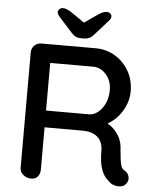

<svg xmlns="http://www.w3.org/2000/svg" viewBox="-59 -942 800 992"><g transform="rotate(5 340.5 -445.5)"><path d="M141 0Q117 0 99 -14.5Q81 -29 81 -51V-649Q81 -671 96 -685.5Q111 -700 132 -700H414Q468 -700 513 -673.5Q558 -647 585.5 -600.5Q613 -554 613 -494Q613 -454 597 -417.5Q581 -381 554 -353Q527 -325 493 -311L482 -330Q513 -319 536 -298.5Q559 -278 572.5 -250.5Q586 -223 587 -188Q590 -157 592.5 -136.5Q595 -116 600 -103Q605 -90 618 -83Q636 -73 640.5 -53Q645 -33 632 -17Q623 -5 609.5 -1.5Q596 2 582 -0.5Q568 -3 558 -8Q542 -18 525.5 -36.5Q509 -55 499 -88Q489 -121 489 -175Q489 -200 481 -218Q473 -236 459 -247.5Q445 -259 426 -264.5Q407 -270 384 -270H172L186 -290V-51Q186 -29 174 -14.5Q162 0 141 0ZM173 -357H412Q435 -358 456.5 -375.5Q478 -393 491.5 -423Q505 -453 505 -491Q505 -539 476.5 -571.5Q448 -604 409 -604H175L186 -630V-336ZM325 -815 411 -875Q425 -884 435 -888Q445 -892 454 -892Q466 -892 473 -885.5Q480 -879 480 -871Q480 -865 477.5 -859.5Q475 -854 467 -845L400 -770Q389 -757 377 -751Q365 -745 348 -745H334Q317 -745 305 -751Q293 -757 282 -770L214 -845Q207 -854 204.5 -859Q202 -864 202 -870Q202 -878 209.5 -885Q217 -892 228 -892Q245 -892 271 -875L357 -816Z"/></g></svg>

Font: Quicksand SemiBold
Style: Regular
Weight: 600
Designer: Andrew Paglinawan
Foundry: Andrew Paglinawan
Version: Version 3.006